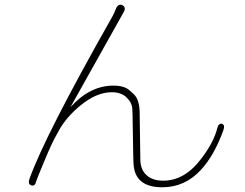

<svg xmlns="http://www.w3.org/2000/svg" viewBox="-20 -771 1040 814"><path d="M668 23Q550 23 546 -79Q545 -91 545 -103L542 -284Q542 -296 541 -308Q540 -335 517 -357.5Q494 -380 454 -380Q389 -380 320 -323Q261 -274 231 -220Q225 -209 219 -198Q200 -166 168 -88Q137 -14 134 -4Q129 20 113 15Q97 10 105 -13Q171 -197 452 -693Q458 -703 463 -714L472 -735Q482 -757 499 -749Q516 -740 504 -719L280 -319Q278 -315 281 -319Q362 -408 461 -408Q507 -408 529 -388Q538 -380 547 -372Q571 -349 572 -296L575 -93Q576 -49 604 -26Q629 -5 672 -5Q763 -5 833 -98Q886 -167 901 -227Q907 -250 921 -246Q935 -242 927 -219Q889 -113 832 -51Q764 23 668 23Z"/></svg>

Font: Resource Han Rounded JP ExtraLight
Style: Regular
Weight: 250
Designer: Cyano Hao (round all glyphs); Ryoko NISHIZUKA 西塚涼子 (kana, bopomofo & ideographs); Paul D. Hunt (Latin, Greek & Cyrillic)
Foundry: Cyano Hao
Version: 0.990